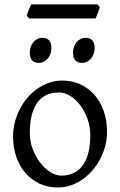

<svg xmlns="http://www.w3.org/2000/svg" viewBox="-20 -833 543 868"><path d="M388.2 -222.2Q388.2 -260.7 375.5 -295.7Q362.8 -330.6 342.8 -357.2Q322.8 -383.8 297.4 -399.4Q272 -415 247.1 -415Q210 -415 184.6 -400.9Q159.2 -386.7 143.8 -362.1Q128.4 -337.4 121.6 -303.7Q114.7 -270 114.7 -231Q114.7 -192.4 128.4 -157.5Q142.1 -122.6 162.8 -96.2Q183.6 -69.8 208.5 -54.4Q233.4 -39.1 255.9 -39.1Q290.5 -39.1 315.4 -52Q340.3 -64.9 356.4 -88.9Q372.6 -112.8 380.4 -146.5Q388.2 -180.2 388.2 -222.2ZM463.9 -236.8Q463.9 -204.1 455.6 -172.9Q447.3 -141.6 432.6 -113.8Q418 -85.9 397.5 -62.3Q377 -38.6 352.3 -21.5Q327.6 -4.4 299.8 5.1Q272 14.6 242.2 14.6Q195.8 14.6 158.4 -2.9Q121.1 -20.5 94.5 -51.3Q67.9 -82 53.5 -124.5Q39.1 -167 39.1 -216.8Q39.1 -249 47.1 -280.3Q55.2 -311.5 69.6 -339.6Q84 -367.7 104.2 -391.4Q124.5 -415 149.2 -432.1Q173.8 -449.2 202.4 -459Q231 -468.8 261.2 -468.8Q307.1 -468.8 344.5 -451.2Q381.8 -433.6 408.4 -402.6Q435.1 -371.6 449.5 -329.1Q463.9 -286.6 463.9 -236.8ZM407.7 -615.7Q407.7 -602.1 403.3 -589.8Q398.9 -577.6 391.4 -568.6Q383.8 -559.6 373.5 -554.2Q363.3 -548.8 351.1 -548.8Q329.1 -548.8 319.6 -561Q310.1 -573.2 310.1 -595.7Q310.1 -609.4 314.5 -621.6Q318.8 -633.8 326.7 -642.8Q334.5 -651.9 344.5 -657Q354.5 -662.1 366.2 -662.1Q407.7 -662.1 407.7 -615.7ZM212.4 -615.7Q212.4 -602.1 208 -589.8Q203.6 -577.6 196 -568.6Q188.5 -559.6 178.2 -554.2Q168 -548.8 155.8 -548.8Q133.8 -548.8 124.3 -561Q114.7 -573.2 114.7 -595.7Q114.7 -609.4 119.1 -621.6Q123.5 -633.8 131.3 -642.8Q139.2 -651.9 149.2 -657Q159.2 -662.1 170.9 -662.1Q212.4 -662.1 212.4 -615.7ZM431.2 -801.3Q430.2 -795.9 427.7 -788.8Q425.3 -781.7 422.4 -774.7Q419.4 -767.6 416.7 -760.7Q414.1 -753.9 412.1 -749.5H111.8L101.1 -761.7Q102.1 -767.1 104.5 -773.9Q106.9 -780.8 109.9 -787.8Q112.8 -794.9 115.7 -801.5Q118.7 -808.1 121.1 -813H420.4Z"/></svg>

Font: Noto Serif Devanagari
Style: Regular
Weight: 400
Designer: Monotype Design Team
Foundry: Monotype Imaging Inc.
Version: Version 1.01